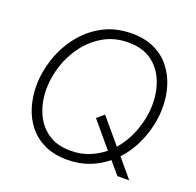

<svg xmlns="http://www.w3.org/2000/svg" viewBox="-132 -888 1055 1036"><g transform="rotate(20 396.0 -370.0)"><path d="M357 10Q282 10 226.5 -16Q171 -42 135.5 -86.5Q100 -131 82.5 -188.5Q65 -246 65 -309Q65 -387 91 -465Q117 -543 167 -607.5Q217 -672 289.5 -711Q362 -750 455 -750Q530 -750 585 -724Q640 -698 675.5 -653Q711 -608 728.5 -551Q746 -494 746 -431Q746 -345 714 -258Q682 -171 622 -106L711 0H643L583 -70Q538 -33 481.5 -11.5Q425 10 357 10ZM358 -42Q415 -42 462.5 -61Q510 -80 548 -111L427 -255L467 -289L586 -148Q636 -206 662.5 -281Q689 -356 689 -431Q689 -501 664 -562Q639 -623 587 -660.5Q535 -698 454 -698Q375 -698 313.5 -663Q252 -628 209 -571Q166 -514 144 -445.5Q122 -377 122 -309Q122 -239 147.5 -178Q173 -117 225 -79.5Q277 -42 358 -42Z"/></g></svg>

Font: Be Vietnam Pro ExtraLight
Style: Italic
Weight: 200
Italic angle: -12°
Designer: Lam Bao, Tony Le, Vietanh Nguyen
Foundry: Yellow Type Foundry
Version: Version 1.002; ttfautohint (v1.8.3)